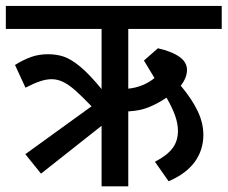

<svg xmlns="http://www.w3.org/2000/svg" viewBox="-29 -644 787 664"><path d="M414.6 -337.4Q465.3 -342.3 505.4 -374L468.8 -434.6L517.1 -477.1Q564.5 -466.3 591.1 -447.8Q617.7 -429.2 617.7 -402.3Q617.7 -375.5 596.2 -347.7Q635.3 -300.8 654.8 -259.5Q674.3 -218.3 674.3 -177.7Q674.3 -125.5 644.8 -84.5Q615.2 -43.5 554.2 -17.1L506.8 -84.5Q548.8 -106.4 567.6 -131.3Q586.4 -156.2 586.4 -191.4Q586.4 -216.8 576.4 -244.6Q566.4 -272.5 546.9 -306.2Q516.1 -285.6 485.4 -273.2Q454.6 -260.7 414.6 -258.8V0.5H322.3V-209L112.8 -43.5L58.6 -110.8L287.6 -276.4Q253.9 -311.5 231.4 -331.3Q209 -351.1 189.5 -360.6Q169.9 -370.1 149.4 -370.1Q131.3 -370.1 109.9 -363Q88.4 -356 59.1 -340.8L22.9 -419.4Q51.3 -437 78.1 -446.8Q105 -456.5 137.2 -456.5Q166.5 -456.5 191.4 -448.2Q216.3 -439.9 248.3 -413.6Q280.3 -387.2 322.3 -335.9V-543.9H-8.8V-623.5H737.8V-543.9H414.6Z"/></svg>

Font: Varta SemiBold
Style: Regular
Weight: 600
Designer: Joana Correia, Viktoriya Grabowska, Eben Sorkin
Foundry: Sorkin Type
Version: Version 1.003; ttfautohint (v1.3) -l 8 -r 24 -G 200 -x 12 -H